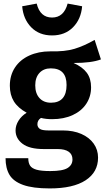

<svg xmlns="http://www.w3.org/2000/svg" viewBox="-20 -833 584 1073"><path d="M544 -501Q492 -481 391 -481Q441 -459 465 -426.5Q489 -394 489 -345Q489 -294 462.5 -253.5Q436 -213 386.5 -190Q337 -167 271 -167Q236 -167 209 -174Q189 -161 189 -139Q189 -123 201.5 -113.5Q214 -104 250 -104H331Q390 -104 434.5 -84.5Q479 -65 503.5 -30.5Q528 4 528 48Q528 129 458.5 174.5Q389 220 258 220Q164 220 109.5 200.5Q55 181 33 144Q11 107 11 51H138Q138 77 148 92.5Q158 108 184.5 115.5Q211 123 261 123Q330 123 357.5 106Q385 89 385 58Q385 30 364 15Q343 0 302 0H224Q145 0 106 -29.5Q67 -59 67 -104Q67 -132 83.5 -158.5Q100 -185 129 -203Q80 -230 57.5 -266.5Q35 -303 35 -354Q35 -412 63.5 -455.5Q92 -499 143.5 -522.5Q195 -546 261 -546Q343 -544 396 -560Q449 -576 509 -610ZM177 -356Q177 -311 200.5 -285Q224 -259 265 -259Q308 -259 330 -284Q352 -309 352 -358Q352 -451 264 -451Q224 -451 200.5 -425.5Q177 -400 177 -356ZM104 -798 185 -813Q204 -735 271 -735Q337 -735 358 -813L439 -798Q433 -726 388 -680.5Q343 -635 271 -635Q199 -635 154.5 -680.5Q110 -726 104 -798Z"/></svg>

Font: Wolseley Sans SemiBold
Style: Regular
Weight: 600
Designer: Carrois Corporate & Edenspiekermann AG
Foundry: Carrois Corporate GbR & Edenspiekermann AG
Version: Version 4.202